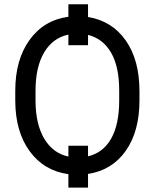

<svg xmlns="http://www.w3.org/2000/svg" viewBox="-20 -795 720 884"><path d="M622.1 -332.5Q622.1 -190.4 559.1 -100.8Q496.1 -11.2 385.3 5.9V68.8H294.9V6.8Q183.1 -8.3 116.9 -98.4Q50.8 -188.5 50.3 -330.6V-377.4Q50.3 -520 116.2 -611.3Q182.1 -702.6 294.9 -717.8V-775.4H385.3V-716.8Q495.6 -698.7 558.8 -608.9Q622.1 -519 622.1 -375ZM528.8 -378.4Q528.8 -487.8 491.5 -552.5Q454.1 -617.2 385.3 -634.3V-586.9H294.9V-635.7Q223.1 -620.6 183.3 -553.7Q143.6 -486.8 143.6 -377.9V-332.5Q143.6 -224.1 183.6 -156.7Q223.6 -89.4 294.9 -74.2V-124H385.3V-75.2Q455.1 -91.8 491.9 -157Q528.8 -222.2 528.8 -332.5Z"/></svg>

Font: Roboto
Style: Regular
Weight: 400
Designer: Google
Version: Version 2.134; 2016; ttfautohint (v1.6)